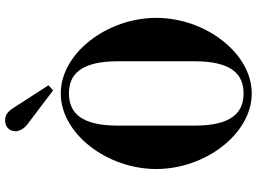

<svg xmlns="http://www.w3.org/2000/svg" viewBox="-147 -841 1006 752"><g transform="rotate(-90 356.0 -465.0)"><path d="M218 -908C218 -890 229 -873 246 -860L378 -760L398 -778L309 -916C293 -941 278 -948 260 -948C236 -948 218 -932 218 -908ZM70 -356C70 -164 208 18 366 18C524 18 662 -164 662 -356C662 -548 524 -730 366 -730C208 -730 70 -548 70 -356ZM240 -206V-506C240 -650 290 -698 366 -698C442 -698 492 -650 492 -506V-206C492 -62 442 -14 366 -14C290 -14 240 -62 240 -206Z"/></g></svg>

Font: Old Standard
Style: Bold
Weight: 700
Designer: Alexey Kryukov <alexios@thessalonica.org.ru>
Version: Version 2.0.2